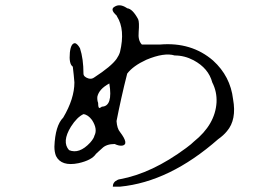

<svg xmlns="http://www.w3.org/2000/svg" viewBox="-20 -706 1040 720"><path d="M798 -184Q616 -24 430 -6H403Q403 -23 420 -31Q426 -34 430 -34Q550 -56 678 -151Q689 -159 696 -165Q703 -171 707 -175Q787 -239 792 -322Q794 -362 776 -397Q762 -450 706 -480Q672 -498 635 -498Q596 -510 529 -482Q479 -459 457 -430Q445 -383 435 -338Q425 -293 417 -252Q419 -224 430 -211Q465 -165 439 -160Q427 -158 410 -166Q379 -166 363 -150Q353 -141 347.5 -136Q342 -131 340 -129Q324 -105 274 -94Q210 -81 190 -121Q184 -136 184 -156Q187 -235 217 -265Q259 -336 259 -397Q257 -423 253 -456Q238 -466 242 -509Q246 -545 262 -544Q271 -541 280 -525Q293 -485 293 -430Q293 -418 311 -412Q324 -408 334 -416Q397 -457 417 -485Q426 -498 430 -511Q450 -595 419 -644Q417 -648 417 -648Q391 -671 410 -681Q429 -693 454 -677Q455 -676 455.5 -676Q456 -676 457 -675Q477 -673 498 -634Q503 -623 500 -586Q497 -554 512 -539H580Q698 -549 779 -479Q844 -420 854 -334Q868 -257 831 -214Q818 -198 798 -184ZM348 -320Q348 -301 353 -301Q359 -303 362 -306Q404 -307 390 -393Q351 -372 345 -343Q344 -330 348 -320ZM239 -143Q277 -127 318 -171Q332 -187 334 -197Q347 -222 325 -256Q310 -276 293 -278Q269 -267 246 -231Q211 -174 239 -143Z"/></svg>

Font: New Tegomin
Style: Regular
Weight: 400
Designer: Kyosuke Nagai
Version: Version 1.000